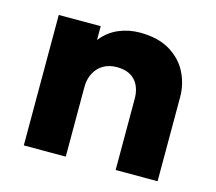

<svg xmlns="http://www.w3.org/2000/svg" viewBox="-81 -625 817 725"><g transform="rotate(15 327.0 -262.5)"><path d="M68 0V-510H232V-456Q260.5 -492 299.5 -508.5Q338.5 -525 381.5 -525Q453.5 -525 500 -496.8Q546.5 -468.5 568.8 -423.8Q591 -379 591 -329V0H427V-277.5Q427 -323.5 402.8 -350Q378.5 -376.5 331.5 -376.5Q301.5 -376.5 279.2 -363.5Q257 -350.5 244.5 -326.8Q232 -303 232 -272.5V0Z"/></g></svg>

Font: Geologica Thin Roman
Style: Bold
Weight: 700
Version: Version 1.010;gftools[0.9.28]